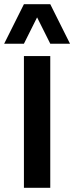

<svg xmlns="http://www.w3.org/2000/svg" viewBox="-51 -891 352 911"><path d="M125 -808.6 62.5 -683.6H-31.2L62.5 -871.1H187.5L281.2 -683.6H187.5ZM62.5 -625H187.5V0H62.5Z"/></svg>

Font: OswaldRegular
Style: Regular
Weight: 400
Designer: vernon adams
Foundry: vernon adams
Version: Version 1.000